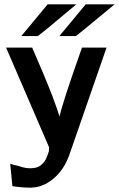

<svg xmlns="http://www.w3.org/2000/svg" viewBox="-20 -691 547 883"><path d="M78 -525 199 -671H331Q297 -643 259 -611Q221 -579 198 -560Q175 -541 154 -525ZM253 -525 374 -671H507Q469 -640 412 -592.5Q355 -545 329 -525ZM8 -472H128Q187 -337 221 -249Q244 -187 254 -155Q265 -212 357 -472H470L300 18Q276 88 226.5 130Q177 172 119 172Q79 172 37 165L27 62Q43 68 67 73Q103 86 133 82Q155 80 169.5 67.5Q184 55 190 43Q196 31 204 7Q205 5 205 3Q206 -2 206 -13Q174 -88 107 -242.5Q40 -397 8 -472Z"/></svg>

Font: Coval
Style: Bold
Weight: 700
Foundry: Context Ltd
Version: Version 001.000